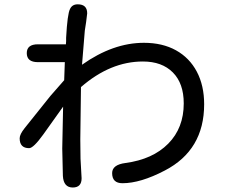

<svg xmlns="http://www.w3.org/2000/svg" viewBox="-20 -793 1040 872"><path d="M265.6 5.9 262.7 -118.2 266.6 -308.6 176.8 -182.6Q131.8 -120.1 112.3 -120.1Q69.3 -120.1 69.3 -165Q69.3 -182.6 91.8 -210.9L209 -357.4L271.5 -428.7L274.4 -510.7H152.3Q101.6 -510.7 101.6 -551.8Q101.6 -591.8 152.3 -591.8H279.3L280.3 -606.4V-621.1Q286.1 -729.5 297.9 -752Q307.6 -773.4 333 -773.4Q376 -773.4 376 -732.4L371.1 -692.4L365.2 -654.3L352.5 -499Q493.2 -598.6 633.8 -598.6Q717.8 -598.6 779.3 -564.5Q840.8 -530.3 874 -467.3Q907.2 -404.3 907.2 -319.3Q907.2 -111.3 728.5 -18.6Q618.2 39.1 536.1 39.1Q489.3 39.1 489.3 -6.8Q489.3 -44.9 549.8 -52.7Q673.8 -69.3 744.1 -140.6Q814.5 -211.9 814.5 -323.2Q814.5 -414.1 765.1 -463.9Q715.8 -513.7 628.9 -513.7Q481.4 -513.7 347.7 -397.5V-394.5L344.7 -160.2L345.7 -72.3L350.6 16.6Q350.6 58.6 310.5 58.6Q268.6 58.6 265.6 5.9Z"/></svg>

Font: jf-openhuninn-2.0
Style: Regular
Weight: 400
Designer: [Kosugi Maru]
Designed by MOTOYA      

[Varela Round]
Joe Prince (Latin component); Avraham Cornfeld (Hebrew component)
Foundry: justfont CO.,LTD.
Version: 2.0